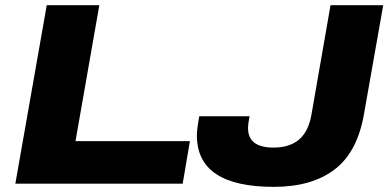

<svg xmlns="http://www.w3.org/2000/svg" viewBox="-20 -708 1498 740"><path d="M39.1 0 160.2 -688H362.8L271 -164.1H711.9L684.1 0ZM1035.2 12.2Q738.8 12.2 738.8 -186Q738.8 -209.5 748 -259.8H941.9Q936 -231 936 -213.9Q936 -139.2 1034.2 -139.2Q1095.7 -139.2 1132.1 -169.7Q1168.5 -200.2 1180.2 -265.1L1253.9 -688H1457L1382.8 -268.1Q1357.4 -121.6 1269.5 -54.7Q1181.6 12.2 1035.2 12.2Z"/></svg>

Font: Archivo Expanded ExtraBold
Style: Italic
Weight: 800
Width: 7
Italic angle: -10°
Designer: Hector Gatti
Foundry: Omnibus-Type
Version: Version 2.001